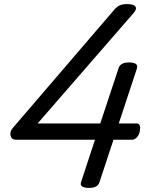

<svg xmlns="http://www.w3.org/2000/svg" viewBox="-20 -910 715 944"><path d="M418 14Q396 14 384.5 7Q373 0 379 -16L447 -223H59Q37 -223 32 -242.5Q27 -262 43 -281L539 -859Q552 -875 566.5 -882.5Q581 -890 606 -890Q621 -890 633.5 -886Q646 -882 648.5 -872Q651 -862 636 -845L165 -303H473L563 -575Q572 -603 614 -603Q637 -603 647.5 -596Q658 -589 653 -573L564 -303H650Q660 -303 664.5 -297.5Q669 -292 669 -283Q669 -255 656.5 -239Q644 -223 629 -223H538L469 -14Q460 14 418 14Z"/></svg>

Font: Playwrite DK Loopet
Style: Regular
Weight: 400
Designer: Veronika Burian, José Scaglione
Foundry: TypeTogether
Version: Version 1.002